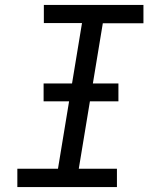

<svg xmlns="http://www.w3.org/2000/svg" viewBox="-20 -755 640 775"><path d="M50 0V-74H214L311 -662H157V-735H559V-661H395L298 -74H452V0ZM458 -346H156V-418H458Z"/></svg>

Font: Iosevka Curly Slab ExObl
Style: Regular
Weight: 400
Width: 7
Italic angle: -9°
Monospace: yes
Designer: Belleve Invis
Foundry: Belleve Invis
Version: Version 11.1.0; ttfautohint (v1.8.3)